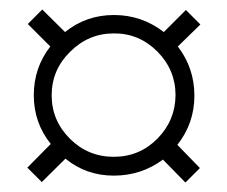

<svg xmlns="http://www.w3.org/2000/svg" viewBox="-20 -467 483 408"><path d="M353 -264.6Q353 -318.4 314.5 -357.4Q275.4 -396.5 221.7 -396Q168 -396 128.9 -356.9Q89.8 -318.4 89.8 -264.6Q89.8 -210.9 128.4 -172.4Q167 -133.8 221.7 -133.8Q276.4 -133.8 314.5 -172.4Q352.5 -210.9 353 -264.6ZM356.9 -159.2 404.8 -109.9 374 -79.1 326.2 -127.9Q280.3 -93.8 221.7 -93.8Q163.1 -93.8 119.1 -129.9L68.8 -80.1L38.1 -110.8L87.9 -161.1Q51.8 -206.1 51.8 -264.6Q51.8 -323.2 86.9 -368.2L39.1 -416L69.8 -446.8L118.2 -398.9Q163.1 -435.1 222.2 -435.1Q281.2 -435.1 328.1 -398.9L375 -445.8L405.8 -415L357.9 -368.2Q393.1 -322.3 393.1 -263.7Q393.1 -205.1 356.9 -159.2Z"/></svg>

Font: Unna-Bold
Style: Bold
Weight: 700
Designer: Jorge de Buen U.
Foundry: Omnibus-Type
Version: Version 2.006;PS 002.006;hotconv 1.0.70;makeotf.lib2.5.58329